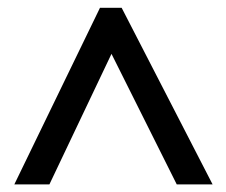

<svg xmlns="http://www.w3.org/2000/svg" viewBox="-20 -738 585 497"><path d="M238.8 -717.8H294.9L530.3 -260.7H437.5L268.6 -598.6L107.9 -260.7H17.1Z"/></svg>

Font: Viking Open Sans Light
Style: Bold
Weight: 600
Foundry: Ascender Corporation
Version: Version 2.001